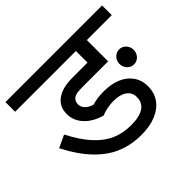

<svg xmlns="http://www.w3.org/2000/svg" viewBox="-144 -811 1000 1000"><g transform="rotate(-45 356.0 -311.0)"><path d="M586.7 -390.1Q598.6 -397.5 612.8 -397.5Q627 -397.5 638.9 -390.1Q650.9 -382.8 658 -369.9Q665 -356.9 665 -342.3Q665 -327.6 658 -314.7Q650.9 -301.8 638.9 -294.4Q627 -287.1 612.8 -287.1Q598.6 -287.1 586.7 -294.4Q574.7 -301.8 567.6 -314.7Q560.5 -327.6 560.5 -342.3Q560.5 -356.9 567.6 -369.9Q574.7 -382.8 586.7 -390.1ZM312.5 -210.9Q251 -228 216.3 -265.9Q181.6 -303.7 181.6 -352.1Q181.6 -381.3 192.4 -401.9Q203.1 -422.4 223.6 -436.8Q244.1 -451.2 271.7 -458.3Q299.3 -465.3 341.8 -465.3H447.8V-550.8H0V-622.1H711.9V-550.8H528.3V-394H339.4Q308.1 -394 292.7 -390.1Q277.3 -386.2 268.1 -375Q258.8 -363.8 258.8 -346.7Q258.8 -326.2 274.4 -310.5Q290 -294.9 315.9 -288.1Q352.1 -299.8 402.3 -299.8Q454.6 -299.8 495.8 -283Q537.1 -266.1 560.5 -232.9Q584 -199.7 584 -154.3Q584 -109.9 560.3 -74.7Q536.6 -39.6 490.7 -19.8Q444.8 0 380.9 0Q308.1 0 246.8 -24.7Q185.5 -49.3 130.6 -105.5Q75.7 -161.6 27.8 -254.4L96.7 -286.6Q136.2 -209 179.9 -161.9Q223.6 -114.7 271.7 -94.2Q319.8 -73.7 377.9 -73.7Q440.4 -73.7 471.7 -94.7Q502.9 -115.7 502.9 -157.2Q502.9 -190.4 476.1 -209.5Q449.2 -228.5 403.3 -228.5Q379.4 -228.5 356 -224.1Q332.5 -219.7 312.5 -210.9Z"/></g></svg>

Font: NotoSans
Style: Regular
Weight: 400
Designer: Monotype Design team
Foundry: Monotype Imaging Inc.
Version: Version 1.04; ttfautohint (v1.4.1)